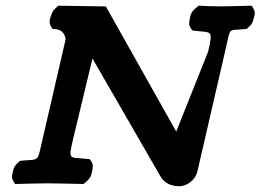

<svg xmlns="http://www.w3.org/2000/svg" viewBox="-20 -635 902 665"><path d="M590.4 -179.3C589.2 -181.3 586 -187 583.6 -191.4L346.6 -612.8L181.6 -615.2L171.9 -606C162 -597.3 160.1 -590.1 158 -584.3C153.9 -573.1 147.1 -557.3 157.2 -542.3L162.2 -534.8L172.6 -534.1C195.3 -532.4 206.4 -514.5 207.2 -498.2L125.7 -145.4C108.8 -72 116.4 -84.5 59.6 -78.8L49.4 -77.8L41.3 -70.7C28 -58.9 26.8 -48.6 24.7 -40.3C22.5 -31.2 18.1 -19.6 26.6 -7L32.2 2.3L44.4 2C78.8 1 119.8 0 145.2 0C167.2 0 215.6 1 255.8 2L269.3 2.3L280.2 -7C297.1 -21.6 297.9 -35.6 299.8 -46.2C301.2 -54.3 304.3 -64.3 296.1 -76L290.7 -83.7L279.8 -84.8C217.3 -91.2 216 -78.7 234 -157L300.3 -432.4L536.2 -23.3C551.6 3.2 579.2 10 600.4 10C629.4 10 657.2 -13 663.6 -40.9L762 -467.3C779.4 -542.6 768.6 -528.4 824.2 -534L834.5 -535L842.5 -542.2C855.3 -553.5 856.6 -563.3 858.7 -571.2C861.2 -580.6 866 -592.9 857.3 -606L851.7 -615.3L839.5 -615C803.3 -614 766.7 -613 746.7 -613C725.6 -613 679.1 -614 680.1 -615L668.1 -615.3L656.9 -606C638.9 -591 638.3 -576.2 636.6 -565.2C635.4 -557.6 632.7 -548.2 641 -537L646.7 -529.3L656.7 -528.2C713.6 -521.7 718.4 -532.3 700.8 -456Z"/></svg>

Font: Linux Libertine Mono O 
Style: Mono Bold Oblique
Weight: 400
Italic angle: -13°
Designer: Philipp H. Poll
Foundry: Philipp H. Poll
Version: Version 5.1.7